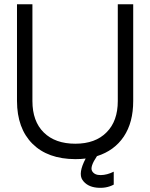

<svg xmlns="http://www.w3.org/2000/svg" viewBox="-20 -734 708 905"><path d="M535.2 -713.9H607.9V-257.8Q607.9 -156.7 563.5 -90.3Q519 -23.9 437 2Q402.8 52.7 414.1 72.3Q425.3 91.8 455.1 91.3Q484.9 90.8 516.1 75.2V136.2Q480 155.3 435.1 150.4Q390.1 145.5 368.7 114.3Q347.2 82.5 383.8 13.2Q361.8 16.1 335 16.1Q205.1 15.6 132.8 -56.6Q60.5 -128.9 60.1 -257.8V-713.9H132.8V-257.8Q132.8 -162.1 186.5 -109.4Q240.2 -56.6 335 -56.6Q429.7 -56.6 482.4 -110.4Q535.2 -163.1 535.2 -257.8Z"/></svg>

Font: Arcon-Regular
Style: Regular
Weight: 400
Designer: M. Zarth
Foundry: martin zarth - visuelle & digitale kommunikation
Version: Version 1.131;PS 001.131;hotconv 1.0.70;makeotf.lib2.5.58329